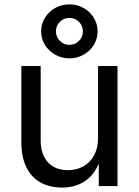

<svg xmlns="http://www.w3.org/2000/svg" viewBox="-20 -846 631 873"><path d="M77.1 -199.2V-545.9H165V-206.5Q165 -143.6 198.2 -107.9Q231.4 -72.3 288.6 -72.3Q328.1 -72.3 359.1 -89.6Q390.1 -106.9 408 -140.1Q425.8 -173.3 425.8 -218.8V-545.9H514.2V0H429.2V-132.3H440.9Q417 -58.6 371.3 -25.9Q325.7 6.8 262.2 6.8Q206.1 6.8 164.6 -16.1Q123 -39.1 100.1 -85.4Q77.1 -131.8 77.1 -199.2ZM167 -703.6Q167 -736.8 184.3 -765.1Q201.7 -793.5 231.2 -809.8Q260.7 -826.2 295.4 -826.2Q330.1 -826.2 359.6 -809.8Q389.2 -793.5 406.5 -765.1Q423.8 -736.8 423.8 -703.6Q423.8 -669.9 406.5 -641.8Q389.2 -613.8 359.6 -597.2Q330.1 -580.6 295.4 -580.6Q260.7 -580.6 231.2 -597.2Q201.7 -613.8 184.3 -641.8Q167 -669.9 167 -703.6ZM356.9 -703.6Q356.9 -729 338.9 -746.8Q320.8 -764.6 295.4 -764.6Q270 -764.6 252.2 -746.8Q234.4 -729 234.4 -703.6Q234.4 -678.2 252.2 -660.2Q270 -642.1 295.4 -642.1Q321.3 -642.1 339.1 -660.2Q356.9 -678.2 356.9 -703.6Z"/></svg>

Font: Inter RS Variable
Style: Regular
Weight: 400
Designer: Rasmus Andersson (customised by Maria Ramos and Noel Pretorius)
Foundry: rsms
Version: Version 3.001;Glyphs 3.2.3 (3260)